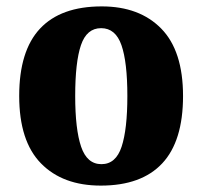

<svg xmlns="http://www.w3.org/2000/svg" viewBox="-20 -570 633 600"><path d="M295 10Q176 10 108 -59.5Q40 -129 40 -270Q40 -411 105 -480.5Q170 -550 298 -550Q416 -550 484 -480.5Q552 -411 552 -270Q552 -129 487 -59.5Q422 10 295 10ZM297 -57Q342 -57 360 -111.5Q378 -166 378 -270Q378 -376 359.5 -429Q341 -482 296 -482Q251 -482 233 -429Q215 -376 215 -270Q215 -166 233.5 -111.5Q252 -57 297 -57Z"/></svg>

Font: Noto Serif Armenian SemiCondensed ExtraBold
Style: Regular
Weight: 800
Width: 4
Designer: Monotype Design Team
Foundry: Monotype Imaging Inc.
Version: Version 2.008; ttfautohint (v1.8.4.7-5d5b)